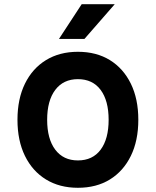

<svg xmlns="http://www.w3.org/2000/svg" viewBox="-20 -874 740 912"><path d="M350 18Q263 18 198.5 -21.5Q134 -61 98.5 -133.5Q63 -206 63 -305Q63 -404 98.5 -476.5Q134 -549 198.5 -588.5Q263 -628 350 -628Q438 -628 502 -588.5Q566 -549 601.5 -476.5Q637 -404 637 -305Q637 -206 601.5 -133.5Q566 -61 502 -21.5Q438 18 350 18ZM350 -112Q420 -112 458 -163Q496 -214 496 -305Q496 -396 458 -447Q420 -498 350 -498Q281 -498 242.5 -447Q204 -396 204 -305Q204 -214 242.5 -163Q281 -112 350 -112ZM260 -689 368 -854H525L381 -689Z"/></svg>

Font: Martian Mono SemiExpanded SemiBold
Style: Regular
Weight: 600
Monospace: yes
Version: Version 0.930